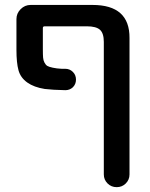

<svg xmlns="http://www.w3.org/2000/svg" viewBox="-20 -565 609 781"><path d="M402.3 -394.5Q402.3 -429.7 386.7 -443.8Q371.1 -458 333 -458H162.1Q154.3 -458 154.3 -451.2V-364.3Q154.3 -341.8 155.3 -330.6Q156.2 -319.3 161.1 -310.1Q166 -300.8 172.4 -296.9Q178.7 -293 194.8 -289.6Q210.9 -286.1 230.5 -285.2Q236.3 -285.2 245.1 -285.2Q263.7 -285.2 276.4 -272.5Q289.1 -259.8 289.1 -241.2Q289.1 -222.7 276.4 -210Q263.7 -198.2 246.1 -198.2Q246.1 -198.2 245.1 -198.2Q194.3 -199.2 162.1 -203.1Q118.2 -210 90.8 -229.5Q63.5 -249 55.2 -279.3Q46.9 -309.6 46.9 -362.3V-487.3Q46.9 -510.7 64 -527.8Q81.1 -544.9 104.5 -544.9H356.4Q507.8 -544.9 506.8 -410.2V144.5Q506.8 166 491.7 181.2Q476.6 196.3 454.6 196.3Q432.6 196.3 417.5 181.2Q402.3 166 402.3 144.5Z"/></svg>

Font: Gen Jyuu Gothic P Medium
Style: Regular
Weight: 500
Designer: [Source Han Sans]
Ryoko NISHIZUKA  (kana & ideographs); Paul D. Hunt (Latin, Greek & Cyrillic); Wenlong ZHANG  (bopomofo
Version: Version 1.002.20150607